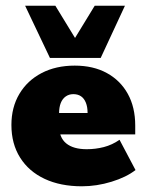

<svg xmlns="http://www.w3.org/2000/svg" viewBox="-20 -643 515 673"><path d="M267 10Q192 10 136.5 -16Q81 -42 50.5 -90.5Q20 -139 20 -205Q20 -267 48 -314Q76 -361 126 -387Q176 -413 242 -413Q307 -413 354.5 -387Q402 -361 428 -314Q454 -267 454 -203V-172H109V-247H287Q287 -268 281 -283Q275 -298 264 -305.5Q253 -313 237 -313Q222 -313 210.5 -305Q199 -297 193 -282Q187 -267 187 -244V-203Q187 -161 212 -140.5Q237 -120 284 -120Q315 -120 344 -127.5Q373 -135 399 -153L455 -47Q423 -22 371 -6Q319 10 267 10ZM155 -440 68 -623H174L243 -510L312 -623H418L333 -440Z"/></svg>

Font: Rokkitt Black
Style: Regular
Weight: 900
Designer: Vernon Adams
Foundry: Vernon Adams
Version: Version 3.103